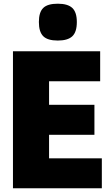

<svg xmlns="http://www.w3.org/2000/svg" viewBox="-20 -1017 596 1037"><path d="M292 -798Q237 -798 213.5 -821.5Q190 -845 190 -898Q190 -951 213.5 -974Q237 -997 292 -997Q346 -997 370.5 -974Q395 -951 395 -898Q395 -844 370.5 -821Q346 -798 292 -798ZM50 -740H521V-578H245V-451H490V-289H245V-162H530V0H50Z"/></svg>

Font: Encode Sans Compressed
Style: Black
Weight: 900
Designer: Pablo Impallari, Andres Torresi
Foundry: Pablo Impallari, Andres Torresi
Version: Version 1.000; ttfautohint (v1.00) -l 8 -r 50 -G 200 -x 14 -